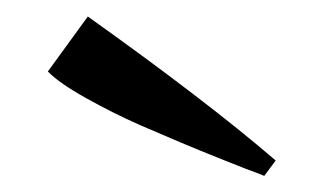

<svg xmlns="http://www.w3.org/2000/svg" viewBox="-20 -806 399 237"><path d="M306.2 -588.9Q301.8 -590.8 295.9 -593Q290 -595.2 282.2 -598.1Q272.5 -602.1 250.2 -610.8Q228 -619.6 201.9 -630.6Q175.8 -641.6 153.3 -651.4Q120.1 -666 86.4 -684.8Q52.7 -703.6 39.1 -717.8L88.4 -785.6Q159.7 -734.9 217.8 -690.4Q275.9 -646 320.3 -607.9Z"/></svg>

Font: Trocchi
Style: Regular
Weight: 400
Designer: Vernon Adams
Foundry: Vernon Adams
Version: Version 1.101; ttfautohint (v1.8.4.7-5d5b);gftools[0.9.27]